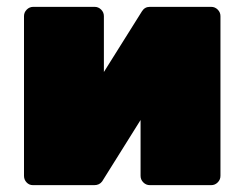

<svg xmlns="http://www.w3.org/2000/svg" viewBox="-20 -540 713 560"><path d="M596 0H417Q406 0 398 -8Q390 -16 390 -27V-190L278 -11Q270 0 255 0H76Q65 0 57.5 -8Q50 -16 50 -27V-493Q50 -504 58 -512Q66 -520 77 -520H256Q267 -520 275 -512Q283 -504 283 -493V-330L394 -507Q402 -520 417 -520H596Q607 -520 615 -512Q623 -504 623 -493V-27Q623 -16 615 -8Q607 0 596 0Z"/></svg>

Font: Rubik One
Style: Regular
Weight: 400
Designer: Hubert and Fischer with Elvire Volk Leonovitch
Foundry: Hubert and Fischer with Elvire Volk Leonovitch
Version: Version 1.001